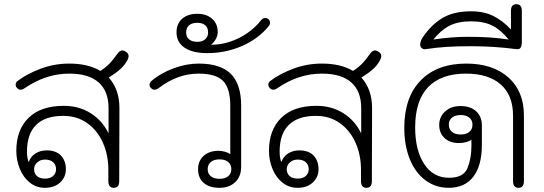

<svg xmlns="http://www.w3.org/2000/svg" viewBox="-20 -888 2600 918"><path d="M595 -619Q595 -612 589 -600Q576 -576 556 -558Q536 -540 500 -517Q551 -461 551 -371L550 -22Q550 10 524 10Q498 10 498 -22V-77Q498 -146 472.5 -204.5Q447 -263 398 -298.5Q349 -334 282 -334Q197 -334 153 -291Q109 -248 109 -163Q109 -136 116 -115H118Q127 -140 150 -154.5Q173 -169 203 -169Q248 -169 271.5 -144Q295 -119 295 -79Q295 -41 267.5 -15.5Q240 10 195 10Q154 10 123 -14.5Q92 -39 75 -80Q58 -121 58 -167Q58 -267 116.5 -324.5Q175 -382 285 -382Q358 -382 414 -346.5Q470 -311 499 -250V-371Q499 -452 451.5 -494Q404 -536 311 -536Q200 -536 99 -467Q88 -459 78 -459Q69 -459 61 -468Q55 -474 55 -483Q55 -494 63 -500Q107 -534 173 -559Q239 -584 311 -584Q401 -584 460 -549Q488 -567 506 -586.5Q524 -606 542 -632Q553 -647 566 -647Q572 -647 583 -640Q595 -632 595 -619ZM143 -79Q143 -59 156.5 -46.5Q170 -34 195 -34Q220 -34 234 -46.5Q248 -59 248 -79Q248 -100 234 -112.5Q220 -125 195 -125Q173 -125 158 -111.5Q143 -98 143 -79Z M927 -79Q927 -119 954 -143Q981 -167 1025 -167Q1040 -167 1056 -162.5Q1072 -158 1081 -151V-383Q1081 -466 1046.5 -501Q1012 -536 930 -536Q829 -536 739 -467Q728 -459 719 -459Q709 -459 701 -468Q695 -474 695 -483Q695 -492 703 -500Q747 -538 809 -561Q871 -584 930 -584Q1034 -584 1083.5 -535Q1133 -486 1133 -383V-90Q1133 -44 1104.5 -17Q1076 10 1029 10Q981 10 954 -13.5Q927 -37 927 -79ZM1086 -79Q1086 -101 1071 -113.5Q1056 -126 1030 -126Q1003 -126 988 -113.5Q973 -101 973 -79Q973 -57 988.5 -45Q1004 -33 1030 -33Q1056 -33 1071 -45.5Q1086 -58 1086 -79Z M824 -733Q824 -775 851 -798.5Q878 -822 923 -822Q967 -822 994 -798.5Q1021 -775 1021 -734Q1021 -718 1012 -701.5Q1003 -685 990 -675V-674Q1057 -674 1121 -705.5Q1185 -737 1228 -791Q1236 -802 1249 -802Q1256 -802 1261 -798Q1271 -792 1271 -779Q1271 -771 1265 -763Q1215 -702 1137 -668Q1059 -634 971 -634Q901 -634 862.5 -660Q824 -686 824 -733ZM975 -733Q975 -755 961.5 -767Q948 -779 923 -779Q898 -779 884 -767Q870 -755 870 -733Q870 -712 884 -700Q898 -688 923 -688Q948 -688 961.5 -700.5Q975 -713 975 -733Z M1803 -619Q1803 -612 1797 -600Q1784 -576 1764 -558Q1744 -540 1708 -517Q1759 -461 1759 -371L1758 -22Q1758 10 1732 10Q1706 10 1706 -22V-77Q1706 -146 1680.5 -204.5Q1655 -263 1606 -298.5Q1557 -334 1490 -334Q1405 -334 1361 -291Q1317 -248 1317 -163Q1317 -136 1324 -115H1326Q1335 -140 1358 -154.5Q1381 -169 1411 -169Q1456 -169 1479.5 -144Q1503 -119 1503 -79Q1503 -41 1475.5 -15.5Q1448 10 1403 10Q1362 10 1331 -14.5Q1300 -39 1283 -80Q1266 -121 1266 -167Q1266 -267 1324.5 -324.5Q1383 -382 1493 -382Q1566 -382 1622 -346.5Q1678 -311 1707 -250V-371Q1707 -452 1659.5 -494Q1612 -536 1519 -536Q1408 -536 1307 -467Q1296 -459 1286 -459Q1277 -459 1269 -468Q1263 -474 1263 -483Q1263 -494 1271 -500Q1315 -534 1381 -559Q1447 -584 1519 -584Q1609 -584 1668 -549Q1696 -567 1714 -586.5Q1732 -606 1750 -632Q1761 -647 1774 -647Q1780 -647 1791 -640Q1803 -632 1803 -619ZM1351 -79Q1351 -59 1364.5 -46.5Q1378 -34 1403 -34Q1428 -34 1442 -46.5Q1456 -59 1456 -79Q1456 -100 1442 -112.5Q1428 -125 1403 -125Q1381 -125 1366 -111.5Q1351 -98 1351 -79Z M1913 -277Q1913 -423 1991.5 -503.5Q2070 -584 2209 -584Q2336 -584 2410.5 -518Q2485 -452 2485 -336V-22Q2485 10 2459 10Q2433 10 2433 -22V-335Q2433 -432 2374.5 -484Q2316 -536 2208 -536Q2089 -536 2027 -471.5Q1965 -407 1965 -279Q1965 -170 2008 -104Q2051 -38 2127 -38Q2196 -38 2215 -84Q2234 -130 2234 -191V-220Q2225 -213 2208.5 -208.5Q2192 -204 2174 -204Q2132 -204 2106 -227.5Q2080 -251 2080 -290Q2080 -330 2108.5 -355.5Q2137 -381 2182 -381Q2229 -381 2256.5 -356Q2284 -331 2284 -288V-197Q2284 -96 2243 -43Q2202 10 2126 10Q2062 10 2013.5 -26.5Q1965 -63 1939 -128Q1913 -193 1913 -277ZM2239 -292Q2239 -313 2224 -325.5Q2209 -338 2183 -338Q2157 -338 2141.5 -326Q2126 -314 2126 -292Q2126 -270 2141 -257.5Q2156 -245 2183 -245Q2209 -245 2224 -257.5Q2239 -270 2239 -292Z M1989 -674Q1989 -691 2001 -709Q2041 -769 2095 -801.5Q2149 -834 2232 -834Q2294 -834 2339 -811.5Q2384 -789 2423 -747V-836Q2423 -868 2449 -868Q2475 -868 2475 -836V-686Q2475 -670 2469.5 -660.5Q2464 -651 2449 -653Q2343 -667 2232 -667Q2166 -667 2117 -664Q2068 -661 2015 -653Q2005 -651 1997 -657.5Q1989 -664 1989 -674ZM2214 -712Q2276 -712 2320.5 -709Q2365 -706 2412 -699Q2376 -744 2335 -765Q2294 -786 2232 -786Q2170 -786 2129 -765Q2088 -744 2052 -699Q2140 -712 2214 -712Z"/></svg>

Font: Kodchasan ExtraLight
Style: Regular
Weight: 275
Version: Version 1.000; ttfautohint (v1.6)